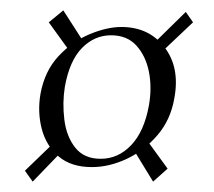

<svg xmlns="http://www.w3.org/2000/svg" viewBox="-20 -387 413 370"><path d="M98 -94 43 -37 28 -58 85 -113ZM113 -290 74 -344 102 -367 138 -311ZM263 -117 303 -62 275 -37 239 -96ZM283 -310 338 -364 352 -344 297 -292ZM157 -65Q117 -65 93 -85.5Q69 -106 60.5 -138.5Q52 -171 58 -206Q66 -250 92.5 -278.5Q119 -307 152.5 -321Q186 -335 214 -335Q267 -335 297 -296Q327 -257 316 -198Q309 -156 283 -126Q257 -96 223.5 -80.5Q190 -65 157 -65ZM174 -81Q208 -81 233 -107.5Q258 -134 267 -184Q273 -218 267 -248.5Q261 -279 243 -299Q225 -319 194 -319Q162 -319 138 -294.5Q114 -270 105 -220Q100 -189 104 -156.5Q108 -124 125 -102.5Q142 -81 174 -81Z"/></svg>

Font: Cormorant Light
Style: Italic
Weight: 300
Italic angle: -10°
Designer: Christian Thalmann (Catharsis Fonts)
Foundry: Catharsis Fonts
Version: Version 4.000